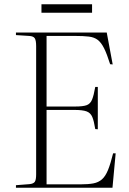

<svg xmlns="http://www.w3.org/2000/svg" viewBox="-20 -883 607 903"><path d="M55 0V-12L119 -17Q138 -19 144 -28.5Q150 -38 150 -63V-666Q150 -693 143.5 -703Q137 -713 117 -714L55 -718V-730H482L510 -580L498 -581Q483 -629 469.5 -656Q456 -683 439.5 -695.5Q423 -708 397.5 -711Q372 -714 333 -714H199V-382H333Q371 -382 388 -388.5Q405 -395 413 -414.5Q421 -434 428 -474H440V-275L428 -276Q422 -314 414 -333Q406 -352 387.5 -359Q369 -366 329 -366H199V-16H359Q395 -16 419 -20.5Q443 -25 459.5 -39.5Q476 -54 488 -83.5Q500 -113 512 -162H524L509 0ZM175 -823V-863H413V-823Z"/></svg>

Font: Display Extralight
Style: Regular
Weight: 200
Designer: Latin by Veronika Burian and Jose Scaglione. Greek by Irene Vlachou. Cyrillic by Vera Evstafieva.
Foundry: TypeTogether
Version: Version 3.002